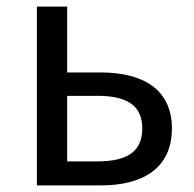

<svg xmlns="http://www.w3.org/2000/svg" viewBox="-20 -563 588 583"><path d="M92 0H286C415 0 502 -53 502 -173C502 -291 415 -343 286 -343H184V-543H92ZM184 -73V-272H276C368 -272 412 -241 412 -173C412 -104 368 -73 276 -73Z"/></svg>

Font: Noto Sans HK
Style: Regular
Weight: 400
Designer: Ryoko NISHIZUKA 西塚涼子 (kana, bopomofo & ideographs); Paul D. Hunt (Latin, Greek & Cyrillic); Sandoll Communications 산돌커뮤니
Foundry: Adobe
Version: Version 2.004;hotconv 1.0.118;makeotfexe 2.5.65603